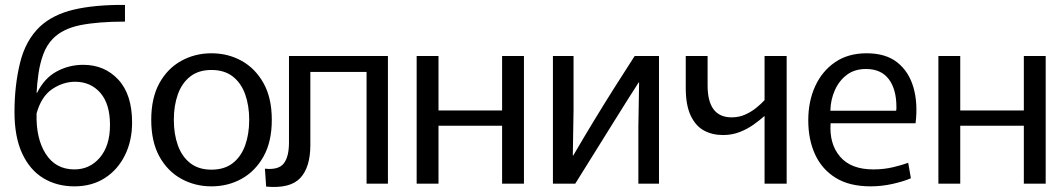

<svg xmlns="http://www.w3.org/2000/svg" viewBox="-20 -748 4330 782"><path d="M283 11Q212 11 157 -22Q102 -55 70.5 -122.5Q39 -190 39 -292Q39 -399 61.5 -491.5Q84 -584 143 -640Q196 -689 281.5 -709Q367 -729 489 -728V-660Q379 -660 307 -645.5Q235 -631 195 -590Q170 -564 156.5 -527.5Q143 -491 137 -450Q131 -409 129 -370H131Q161 -430 211 -457Q261 -484 319 -484Q406 -484 462 -423.5Q518 -363 518 -249Q518 -174 488.5 -115Q459 -56 406.5 -22.5Q354 11 283 11ZM283 -58Q346 -58 387 -106.5Q428 -155 428 -239Q428 -325 388.5 -370Q349 -415 286 -415Q237 -415 192.5 -385Q148 -355 129 -286Q126 -184 166.5 -121Q207 -58 283 -58Z M841 11Q774 11 718 -20Q662 -51 629 -111Q596 -171 596 -260Q596 -349 629 -409Q662 -469 718 -500Q774 -531 841 -531Q909 -531 964.5 -500Q1020 -469 1053.5 -409Q1087 -349 1087 -260Q1087 -171 1053.5 -111Q1020 -51 964.5 -20Q909 11 841 11ZM841 -57Q894 -57 928 -83.5Q962 -110 978.5 -156Q995 -202 995 -260Q995 -318 978.5 -364Q962 -410 928 -436.5Q894 -463 841 -463Q789 -463 755 -436.5Q721 -410 704.5 -364Q688 -318 688 -260Q688 -202 704.5 -156Q721 -110 755 -83.5Q789 -57 841 -57Z M1064 12 1059 -61Q1114 -55 1135.5 -82Q1157 -109 1157 -168V-520H1560V0H1473V-455H1244V-157Q1244 -67 1203 -23Q1162 21 1064 12Z M1677 -520H1766V-298H2025V-520H2114V0H2025V-236H1766V0H1677Z M2232 0V-520H2316V-299L2313 -115H2315Q2360 -192 2399.5 -257Q2439 -322 2479 -385.5Q2519 -449 2565 -520H2664V0H2580V-231L2583 -412H2581Q2541 -350 2473.5 -241.5Q2406 -133 2323 0Z M3094 0V-275H3093Q3075 -259 3050 -241Q3025 -223 2993.5 -210.5Q2962 -198 2925 -198Q2881 -198 2847 -216.5Q2813 -235 2793 -277.5Q2773 -320 2773 -390V-520H2862V-400Q2862 -270 2960 -270Q2990 -270 3015.5 -281.5Q3041 -293 3061 -309.5Q3081 -326 3094 -340V-520H3184V0Z M3526 11Q3440 11 3384 -23.5Q3328 -58 3300 -118.5Q3272 -179 3272 -258Q3272 -335 3300 -396.5Q3328 -458 3381 -494.5Q3434 -531 3510 -531Q3588 -531 3635 -493.5Q3682 -456 3700.5 -391.5Q3719 -327 3709 -246H3363Q3357 -162 3401.5 -110Q3446 -58 3537 -58Q3580 -58 3617.5 -67Q3655 -76 3679 -85L3690 -22Q3660 -9 3615.5 1Q3571 11 3526 11ZM3507 -467Q3461 -467 3429.5 -443.5Q3398 -420 3380.5 -381Q3363 -342 3362 -297H3630Q3631 -302 3631 -306Q3631 -310 3631 -313Q3631 -384 3600 -425.5Q3569 -467 3507 -467Z M3802 -520H3891V-298H4150V-520H4239V0H4150V-236H3891V0H3802Z"/></svg>

Font: Murecho
Style: Regular
Weight: 400
Designer: Neil Summerour
Foundry: Positype
Version: Version 1.010; ttfautohint (v1.8.3)